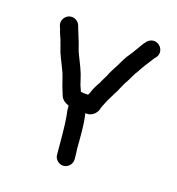

<svg xmlns="http://www.w3.org/2000/svg" viewBox="-133 -794 877 949"><g transform="rotate(20 306.0 -319.5)"><path d="M380 -276C380 -279 381 -281 382 -284L386 -296C394 -314 399 -331 409 -348C416 -361 418 -369 426 -382C431 -391 435 -401 439 -411L449 -433C452 -440 455 -446 458 -450C470 -471 479 -497 493 -517C507 -544 524 -570 540 -595L548 -607L554 -614C578 -647 548 -691 510 -685C486 -681 474 -659 463 -641C448 -615 432 -588 415 -564C410 -555 405 -545 400 -536C387 -504 368 -478 356 -444C350 -430 340 -414 336 -402C328 -387 319 -372 313 -356C308 -345 307 -334 300 -324H282C277 -324 273 -324 269 -325C267 -325 265 -325 262 -326C259 -335 252 -347 249 -355L241 -379C234 -402 228 -417 218 -438C209 -455 201 -475 192 -491C179 -515 172 -547 160 -572C153 -588 148 -602 141 -619L137 -630C130 -648 105 -666 78 -655C60 -648 42 -623 53 -596L58 -585C61 -579 62 -574 63 -570C67 -559 74 -545 79 -534L84 -519C87 -513 89 -507 91 -500C103 -462 121 -433 137 -398C153 -367 161 -331 175 -299C178 -293 180 -288 181 -285C188 -260 205 -249 229 -240C229 -219 233 -205 237 -185C247 -128 251 -59 257 -2L258 8C259 20 265 30 275 38C307 63 351 36 347 -3L344 -33C343 -40 342 -46 341 -54C336 -113 333 -177 320 -228C320 -230 320 -232 319 -234H324C350 -231 375 -255 380 -276Z"/></g></svg>

Font: Electronic
Style: Blk
Weight: 900
Version: Version 1.011